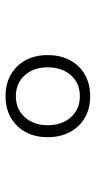

<svg xmlns="http://www.w3.org/2000/svg" viewBox="153 -904 344 690"><g transform="rotate(-90 325.0 -559.0)"><path d="M324 -407Q280 -407 247 -426Q214 -445 195.5 -479.5Q177 -514 177 -560Q177 -605 195.5 -639Q214 -673 247 -692Q280 -711 324 -711Q369 -711 402 -692Q435 -673 453.5 -639Q472 -605 472 -560Q472 -514 453.5 -479.5Q435 -445 402 -426Q369 -407 324 -407ZM324 -444Q371 -444 399.5 -476Q428 -508 428 -560Q428 -610 399.5 -642Q371 -674 324 -674Q278 -674 249 -642Q220 -610 220 -560Q220 -508 249 -476Q278 -444 324 -444Z"/></g></svg>

Font: Azeret Mono Thin Thin
Style: Regular
Weight: 250
Version: Version 1.002